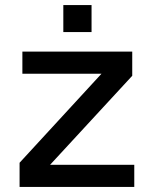

<svg xmlns="http://www.w3.org/2000/svg" viewBox="-20 -735 604 755"><path d="M57 0V-95L379 -445H68V-532H500V-437L177 -87H508V0ZM229 -609V-715H340V-609Z"/></svg>

Font: Geist Med
Style: Regular
Weight: 400
Designer: Basement.studio, Andrés Briganti, Mateo Zaragoza
Foundry: Basement.studio, Vercel, Andrés Briganti, Guido Ferreyra, Mateo Zaragoza
Version: Version 1.401